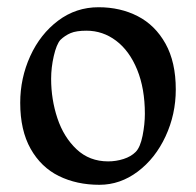

<svg xmlns="http://www.w3.org/2000/svg" viewBox="-20 -496 539 528"><path d="M251 -476.1Q311 -476.1 358.9 -451.4Q406.7 -426.8 435.1 -376Q463.4 -325.2 463.4 -250Q463.4 -181.6 435.3 -121.1Q407.2 -60.5 358.9 -24.2Q310.5 12.2 253.4 12.2Q190.9 12.2 141.8 -12Q92.8 -36.1 64.2 -86.9Q35.6 -137.7 35.6 -213.4Q35.6 -281.2 63.2 -341.8Q90.8 -402.3 139.9 -439.2Q189 -476.1 251 -476.1ZM353 -78.1Q365.7 -90.8 372.1 -122.8Q378.4 -154.8 378.4 -183.1Q378.4 -252.4 357.2 -304.4Q335.9 -356.4 299.3 -384Q262.7 -411.6 217.8 -411.6Q189.9 -411.6 174.3 -405Q158.7 -398.4 146 -386.2Q135.3 -374 127.9 -342Q120.6 -310.1 120.6 -279.3Q120.6 -222.7 137.9 -170.7Q155.3 -118.7 190.7 -85.4Q226.1 -52.2 277.3 -52.2Q299.3 -52.2 319.8 -58.8Q340.3 -65.4 353 -78.1Z"/></svg>

Font: Vesper Libre
Style: Regular
Weight: 400
Designer: Robert Keller & Kimya Gandhi
Foundry: Mota Italic
Version: Version 1.058